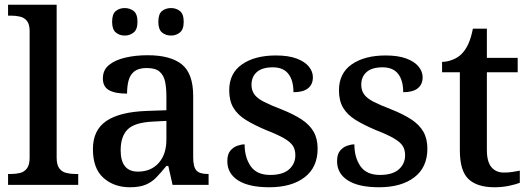

<svg xmlns="http://www.w3.org/2000/svg" viewBox="-20 -780 2235 810"><path d="M14 0V-46H27Q47 -46 65 -50.5Q83 -55 94 -70Q105 -85 105 -115V-649Q105 -678 93.5 -692Q82 -706 64 -710Q46 -714 27 -714H14V-760H219V-115Q219 -85 230 -70Q241 -55 259.5 -50.5Q278 -46 297 -46H310V0Z M528 10Q461 10 416.5 -29.5Q372 -69 372 -151Q372 -231 428.5 -269.5Q485 -308 599 -312L682 -315V-373Q682 -409 676.5 -435.5Q671 -462 653.5 -477.5Q636 -493 599 -493Q565 -493 547 -479Q529 -465 522.5 -440.5Q516 -416 516 -385Q466 -385 440 -399.5Q414 -414 414 -449Q414 -485 440 -506Q466 -527 509 -537Q552 -547 603 -547Q699 -547 747 -508.5Q795 -470 795 -375V-117Q795 -76 808.5 -61Q822 -46 856 -46H860V0H708L690 -80H682Q660 -53 640.5 -32.5Q621 -12 595 -1Q569 10 528 10ZM562 -56Q617 -56 649.5 -92.5Q682 -129 682 -191V-270L624 -267Q547 -263 518 -233.5Q489 -204 489 -146Q489 -56 562 -56ZM702 -630Q679 -630 663.5 -643Q648 -656 648 -688Q648 -721 663.5 -733.5Q679 -746 702 -746Q723 -746 739 -733.5Q755 -721 755 -688Q755 -656 739 -643Q723 -630 702 -630ZM506 -630Q484 -630 468.5 -643Q453 -656 453 -688Q453 -721 468.5 -733.5Q484 -746 506 -746Q528 -746 544 -733.5Q560 -721 560 -688Q560 -656 544 -643Q528 -630 506 -630Z M1116 10Q1030 10 984.5 -19Q939 -48 939 -100Q939 -129 951.5 -144Q964 -159 981 -165Q998 -171 1012 -171Q1012 -116 1037.5 -79Q1063 -42 1120 -42Q1173 -42 1199.5 -65.5Q1226 -89 1226 -125Q1226 -149 1215.5 -165Q1205 -181 1178.5 -196.5Q1152 -212 1103 -231Q1051 -253 1016.5 -274.5Q982 -296 964.5 -325.5Q947 -355 947 -399Q947 -471 1001 -508.5Q1055 -546 1144 -546Q1197 -546 1231.5 -533Q1266 -520 1283 -499Q1300 -478 1300 -454Q1300 -424 1279.5 -407.5Q1259 -391 1218 -391Q1218 -441 1196.5 -468.5Q1175 -496 1131 -496Q1086 -496 1063.5 -476Q1041 -456 1041 -422Q1041 -399 1053 -382Q1065 -365 1093.5 -350.5Q1122 -336 1169 -318Q1219 -298 1252.5 -276Q1286 -254 1303 -224.5Q1320 -195 1320 -153Q1320 -74 1265 -32Q1210 10 1116 10Z M1579 10Q1493 10 1447.5 -19Q1402 -48 1402 -100Q1402 -129 1414.5 -144Q1427 -159 1444 -165Q1461 -171 1475 -171Q1475 -116 1500.5 -79Q1526 -42 1583 -42Q1636 -42 1662.5 -65.5Q1689 -89 1689 -125Q1689 -149 1678.5 -165Q1668 -181 1641.5 -196.5Q1615 -212 1566 -231Q1514 -253 1479.5 -274.5Q1445 -296 1427.5 -325.5Q1410 -355 1410 -399Q1410 -471 1464 -508.5Q1518 -546 1607 -546Q1660 -546 1694.5 -533Q1729 -520 1746 -499Q1763 -478 1763 -454Q1763 -424 1742.5 -407.5Q1722 -391 1681 -391Q1681 -441 1659.5 -468.5Q1638 -496 1594 -496Q1549 -496 1526.5 -476Q1504 -456 1504 -422Q1504 -399 1516 -382Q1528 -365 1556.5 -350.5Q1585 -336 1632 -318Q1682 -298 1715.5 -276Q1749 -254 1766 -224.5Q1783 -195 1783 -153Q1783 -74 1728 -32Q1673 10 1579 10Z M2066 10Q1993 10 1956.5 -24.5Q1920 -59 1920 -146V-475H1845V-519Q1867 -519 1890.5 -528.5Q1914 -538 1929 -554Q1946 -572 1957 -597.5Q1968 -623 1975 -659H2034V-536H2164V-475H2034V-147Q2034 -98 2053 -75Q2072 -52 2106 -52Q2125 -52 2141 -54.5Q2157 -57 2173 -60V-9Q2159 -3 2129.5 3.5Q2100 10 2066 10Z"/></svg>

Font: Noto Serif Khojki Medium
Style: Regular
Weight: 500
Version: Version 2.003